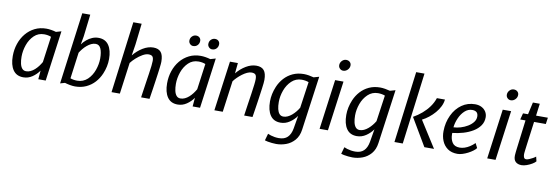

<svg xmlns="http://www.w3.org/2000/svg" viewBox="-69 -1332 6104 2114"><g transform="rotate(10 2983.5 -275.5)"><path d="M193.5 8Q116.5 8 78 -48.4Q39.4 -104.7 39.4 -202.7Q39.4 -276.1 61.5 -341.2Q83.5 -406.4 124.8 -456.5Q166.2 -506.6 223.8 -535.3Q281.4 -564 352.5 -564Q376.9 -564 406.7 -559.3Q436.4 -554.6 461.2 -547L520.1 -564L443.5 0H360.6L369.1 -97.8Q338.9 -54 293.3 -23Q247.6 8 193.5 8ZM212.6 -63.1Q237.9 -63.1 261.5 -74.2Q285.1 -85.2 306.3 -104Q327.5 -122.8 345.5 -146.4Q363.5 -170.1 377.5 -194.9L417.3 -484.4Q381.9 -498.6 339.4 -498.6Q273.6 -498.6 227.9 -454.8Q182 -410.8 158.9 -344.9Q135.9 -278.9 135.9 -213.1Q135.9 -170.2 143.4 -136.3Q151 -102.4 167.8 -82.7Q184.6 -63.1 212.6 -63.1Z M772 8Q745.9 8 714.1 2.1Q682.2 -3.8 657.2 -11.6L604.8 3.4L711.5 -799.3H800.8L771.5 -552.1L754.8 -459.2Q776 -488.4 804.1 -512.1Q832.2 -535.8 865.4 -549.9Q898.6 -564 935.2 -564Q1012.4 -564 1050.9 -507.6Q1089.4 -451.2 1089.4 -353.6Q1089.4 -269.7 1054.4 -187.1Q1030.7 -131.1 990.7 -87Q950.6 -42.9 895.6 -17.5Q840.6 8 772 8ZM785.1 -58.6Q850.8 -58.6 899.1 -103Q945.4 -147.1 968.8 -213.1Q992.2 -279.1 992.2 -343.5Q992.2 -411.9 974.3 -452.6Q956.4 -493.3 915.8 -493.3Q891.1 -493.3 866.7 -481.7Q842.4 -470 820 -451.1Q797.6 -432.3 779.1 -409.6Q760.6 -386.9 747 -364.8L707.8 -71.5Q742.2 -58.6 785.1 -58.6Z M1272.4 0H1179.4L1282.1 -799.3H1375.4L1347.8 -561.5L1328.1 -437.1Q1372.7 -492.4 1431.5 -528.2Q1490.4 -564 1548.9 -564Q1606.7 -564 1634.2 -530.8Q1661.6 -497.6 1661.6 -424.1Q1661.6 -415.4 1660.1 -398.2Q1658.6 -381.1 1655.4 -354.9Q1652.1 -328.7 1647.4 -293.6Q1642.6 -258.6 1636.3 -214.3Q1629.9 -170.1 1622 -116.6Q1614 -63.1 1604.1 0H1509.9Q1513.3 -25 1517.6 -53.9Q1521.9 -82.8 1526.4 -113Q1530.8 -143.1 1535.1 -172Q1539.4 -200.9 1543.1 -225.9Q1546.9 -250.9 1549.7 -269.1Q1557.9 -326.8 1562.1 -361Q1566.2 -395.3 1566.2 -416.3Q1566.2 -452.2 1553.3 -466.4Q1540.5 -480.5 1509.4 -480.5Q1480 -480.5 1443.7 -459.7Q1407.4 -438.9 1374 -408.9Q1340.6 -378.8 1319.9 -351.1Z M1919 8Q1842 8 1803.5 -48.4Q1764.9 -104.7 1764.9 -202.7Q1764.9 -276.1 1787 -341.2Q1809 -406.4 1850.3 -456.5Q1891.7 -506.6 1949.3 -535.3Q2006.9 -564 2078 -564Q2102.4 -564 2132.2 -559.3Q2161.9 -554.6 2186.7 -547L2245.6 -564L2169 0H2086.1L2094.6 -97.8Q2064.4 -54 2018.8 -23Q1973.1 8 1919 8ZM1938.1 -63.1Q1963.4 -63.1 1987 -74.2Q2010.6 -85.2 2031.8 -104Q2053 -122.8 2071 -146.4Q2089 -170.1 2103 -194.9L2142.8 -484.4Q2107.4 -498.6 2064.9 -498.6Q1999.1 -498.6 1953.4 -454.8Q1907.5 -410.8 1884.4 -344.9Q1861.4 -278.9 1861.4 -213.1Q1861.4 -170.2 1868.9 -136.3Q1876.5 -102.4 1893.3 -82.7Q1910.1 -63.1 1938.1 -63.1ZM1975.1 -656.1Q1955.4 -656.1 1940.1 -671.5Q1924.9 -686.9 1924.9 -707.8Q1924.9 -737.1 1944.3 -756.2Q1963.6 -775.4 1989.3 -775.4Q2013.3 -775.4 2028.2 -761Q2043.1 -746.5 2043.1 -724.6Q2043.1 -696.2 2024.5 -676.2Q2005.9 -656.1 1975.1 -656.1ZM2187 -656.1Q2166.9 -656.1 2151.8 -671.5Q2136.7 -686.9 2136.7 -707.8Q2136.7 -737.5 2155.8 -756.4Q2174.9 -775.4 2201.1 -775.4Q2225.2 -775.4 2239.9 -761Q2254.6 -746.5 2254.6 -724.6Q2254.6 -696.2 2236 -676.2Q2217.5 -656.1 2187 -656.1Z M2422.9 0H2329.3L2405.3 -557H2493.9L2482.2 -439.9Q2527.1 -494.7 2585 -529.4Q2642.9 -564 2700.7 -564Q2758.5 -564 2786.1 -531Q2813.7 -498 2813.7 -424.5Q2813.7 -411.1 2811.4 -387.6Q2809 -364.1 2804.4 -329.9Q2799.8 -295.8 2793.3 -250.3Q2791.8 -239 2789.8 -224.8Q2787.8 -210.5 2784.9 -190.9Q2782 -171.4 2778 -144.6Q2774 -117.9 2768.5 -82.3Q2763 -46.7 2755.6 0H2662.1Q2664.4 -16 2668.8 -47.4Q2673.2 -78.8 2680.6 -128.7Q2688 -178.7 2698.9 -250.3Q2708.3 -315.5 2713 -354.7Q2717.7 -393.9 2717.7 -416.3Q2717.7 -452.8 2704.8 -466.7Q2691.9 -480.5 2660.4 -480.5Q2638.4 -480.5 2611.8 -468.3Q2585.3 -456 2558.7 -436.1Q2532 -416.2 2508.9 -393.2Q2485.8 -370.3 2470.4 -349.1Z M3063.1 247.3Q3041.6 247.3 3015.3 244.5Q2989 241.8 2966.8 237.6Q2944.6 233.5 2934.6 229.3L2956.5 152.1Q2971.3 159.2 2991.5 165.3Q3011.8 171.5 3034.9 175.1Q3058.1 178.6 3081.2 178.6Q3142.9 178.6 3177.4 145Q3212 111.3 3223.7 46.2L3248.3 -99.4Q3217.5 -54.9 3170.6 -23.5Q3123.8 8 3069 8Q2992 8 2953.6 -48.4Q2915.2 -104.7 2915.2 -202.7Q2915.2 -285.8 2950.5 -370.5Q2974 -426.2 3013.7 -469.9Q3053.4 -513.6 3108.3 -538.8Q3163.2 -564 3231.9 -564Q3256.8 -564 3286.9 -559Q3317 -554 3342.1 -547L3402.1 -564L3318.1 41.2Q3313.1 78.6 3300.5 108.6Q3287.8 138.5 3267.7 162Q3227.3 207.6 3173.4 227.4Q3119.4 247.3 3063.1 247.3ZM3088.5 -63.4Q3112.4 -63.4 3135.9 -74.1Q3159.4 -84.8 3181.2 -103.2Q3203 -121.6 3221.9 -144.5Q3240.7 -167.3 3255 -191.8L3297 -485.1Q3279.7 -491.8 3259.7 -495.2Q3239.7 -498.6 3218.9 -498.6Q3153.4 -498.6 3106.3 -454Q3059.2 -409.4 3035.4 -343.6Q3011.7 -277.8 3011.7 -213.5Q3011.7 -168.6 3019.6 -134.8Q3027.6 -101.1 3044.5 -82.2Q3061.4 -63.4 3088.5 -63.4Z M3598.8 0H3505.6L3580.9 -557.8H3674.5ZM3649.1 -675.2Q3627.8 -675.2 3612.1 -690.7Q3596.5 -706.1 3596.5 -728.8Q3596.5 -756.3 3616.5 -777.4Q3636.6 -798.5 3663.4 -798.5Q3688.3 -798.5 3704.1 -783.8Q3719.9 -769.2 3719.9 -746.6Q3719.9 -718 3698.7 -696.6Q3677.4 -675.2 3649.1 -675.2Z M3916.1 247.3Q3894.6 247.3 3868.3 244.5Q3842 241.8 3819.8 237.6Q3797.6 233.5 3787.6 229.3L3809.5 152.1Q3824.3 159.2 3844.5 165.3Q3864.8 171.5 3887.9 175.1Q3911.1 178.6 3934.2 178.6Q3995.9 178.6 4030.4 145Q4065 111.3 4076.7 46.2L4101.3 -99.4Q4070.5 -54.9 4023.6 -23.5Q3976.8 8 3922 8Q3845 8 3806.6 -48.4Q3768.2 -104.7 3768.2 -202.7Q3768.2 -285.8 3803.5 -370.5Q3827 -426.2 3866.7 -469.9Q3906.4 -513.6 3961.3 -538.8Q4016.2 -564 4084.9 -564Q4109.8 -564 4139.9 -559Q4170 -554 4195.1 -547L4255.1 -564L4171.1 41.2Q4166.1 78.6 4153.5 108.6Q4140.8 138.5 4120.7 162Q4080.3 207.6 4026.4 227.4Q3972.4 247.3 3916.1 247.3ZM3941.5 -63.4Q3965.4 -63.4 3988.9 -74.1Q4012.4 -84.8 4034.2 -103.2Q4056 -121.6 4074.9 -144.5Q4093.7 -167.3 4108 -191.8L4150 -485.1Q4132.7 -491.8 4112.7 -495.2Q4092.7 -498.6 4071.9 -498.6Q4006.4 -498.6 3959.3 -454Q3912.2 -409.4 3888.4 -343.6Q3864.7 -277.8 3864.7 -213.5Q3864.7 -168.6 3872.6 -134.8Q3880.6 -101.1 3897.5 -82.2Q3914.4 -63.4 3941.5 -63.4Z M4435.4 0H4342.4L4444.6 -799.3H4537.5ZM4784.7 -1.3H4676.9L4495.4 -308.5Q4547.6 -337.8 4591.6 -375.6Q4635.6 -413.4 4668.5 -458.9Q4701.4 -504.4 4718.9 -557H4808.9Q4805.2 -517.8 4786 -479Q4766.9 -440.3 4736.9 -405.5Q4707 -370.7 4671.1 -342.4Q4635.1 -314 4597.9 -295.4Z M5047 8Q4980.7 8 4936.7 -23.1Q4893.3 -54.7 4873 -104.6Q4852.6 -154.6 4853.7 -212.9Q4854.6 -309.1 4893.7 -391.5Q4931.5 -471.6 4997.2 -517.8Q5062.9 -564 5146.1 -564Q5188.2 -564 5219.2 -547.7Q5250.2 -531.5 5267.4 -503.8Q5284.5 -476.1 5284.5 -441.4Q5284.5 -389.4 5256.2 -348.9Q5228 -308.4 5180.1 -279.4Q5132.2 -250.4 5073 -233Q5013.8 -215.6 4952.2 -209.2Q4952 -206.1 4951.9 -202Q4951.8 -197.9 4951.8 -193.2Q4952.4 -138.2 4977.3 -101.1Q5002.2 -64.1 5059.7 -64.1Q5086.3 -64.1 5114.5 -73.4Q5142.7 -82.6 5170.7 -100.5Q5198.8 -118.4 5224.7 -144.2L5250.7 -92.5Q5239.4 -76.7 5216.1 -59.1Q5192.8 -41.6 5163.2 -26.3Q5133.6 -11 5103.2 -1.5Q5072.9 8 5047 8ZM4954.2 -272.5Q4992.4 -273.5 5033.7 -286.1Q5075.1 -298.6 5111.1 -320.3Q5147.2 -342 5169.5 -370.8Q5191.9 -399.6 5191.9 -433.4Q5191.9 -466.5 5174.8 -481.6Q5157.8 -496.6 5125.4 -496.6Q5102.3 -496.6 5081.5 -488.2Q5060.8 -479.7 5042.1 -462.5Q5004.6 -427.7 4981.9 -375.2Q4959.1 -322.8 4954.2 -272.5Z M5472.8 0H5379.6L5454.9 -557.8H5548.5ZM5523.1 -675.2Q5501.8 -675.2 5486.1 -690.7Q5470.5 -706.1 5470.5 -728.8Q5470.5 -756.3 5490.5 -777.4Q5510.6 -798.5 5537.4 -798.5Q5562.3 -798.5 5578.1 -783.8Q5593.9 -769.2 5593.9 -746.6Q5593.9 -718 5572.7 -696.6Q5551.4 -675.2 5523.1 -675.2Z M5764.3 8Q5722.3 8 5698.3 -13.5Q5674.2 -35 5674.2 -79.5Q5674.2 -85.8 5675 -95.7Q5675.7 -105.5 5677 -118.8Q5678.2 -132.2 5680.2 -148.5L5722.3 -484.9H5663.3L5681.7 -556.6L5737.8 -557L5768.3 -693H5845.2L5827.6 -557H5959.6L5949.4 -484.9H5817.9Q5806.2 -397.4 5798.1 -335.7Q5790 -274.1 5784.5 -233.3Q5779.1 -192.5 5776.2 -168.6Q5773.3 -144.7 5772.1 -133Q5771 -121.4 5771 -117Q5771 -94.3 5778 -79.5Q5784.9 -64.7 5803.5 -64.7Q5815.7 -64.7 5835.5 -72.5Q5855.3 -80.3 5875 -91.5Q5894.8 -102.7 5907 -112.9L5919.3 -61.9Q5906.6 -46.4 5879.7 -30.3Q5852.7 -14.2 5821.3 -3.1Q5789.9 8 5764.3 8Z"/></g></svg>

Font: Merriweather Sans Variable Regular
Style: Italic
Weight: 300
Italic angle: -8°
Designer: Eben Sorkin
Foundry: Eben Sorkin
Version: Version 2.001